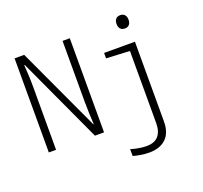

<svg xmlns="http://www.w3.org/2000/svg" viewBox="-161 -934 1450 1369"><g transform="rotate(-20 563.5 -250.0)"><path d="M72 0V-714H145L439 -80H442Q440 -119 438 -162.5Q436 -206 436 -247V-714H491V0H422L124 -645H120Q123 -605 125 -564Q127 -523 127 -474V0ZM885 -645Q862 -645 850.5 -658.5Q839 -672 839 -695Q839 -719 850.5 -732.5Q862 -746 885 -746Q906 -746 918 -732.5Q930 -719 930 -695Q930 -672 918.5 -658.5Q907 -645 885 -645ZM747 246Q713 246 678 240Q643 234 625 228V176Q645 183 679.5 189.5Q714 196 743 196Q804 196 833.5 162Q863 128 863 65V-482L685 -491V-532H919V72Q919 159 873 202.5Q827 246 747 246Z"/></g></svg>

Font: Noto Sans Mono SemiCondensed Light
Style: Regular
Weight: 300
Width: 4
Designer: Monotype Design Team
Foundry: Monotype Imaging Inc.
Version: Version 2.014; ttfautohint (v1.8.4.7-5d5b)